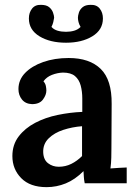

<svg xmlns="http://www.w3.org/2000/svg" viewBox="-20 -755 561 791"><path d="M329 0Q326 -15 325.5 -25.5Q325 -36 324 -50Q289 -15 251 0.5Q213 16 172 16Q104 16 67.5 -21Q31 -58 31 -112Q31 -159 57 -193Q83 -227 125 -249Q167 -271 218 -281.5Q269 -292 319 -294V-349Q319 -378 312.5 -402.5Q306 -427 289 -441.5Q272 -456 239 -456Q216 -455 194 -446.5Q172 -438 159 -420Q167 -411 169 -400.5Q171 -390 171 -382Q171 -364 157 -345Q143 -326 112 -326Q85 -327 70.5 -345Q56 -363 56 -388Q56 -426 83.5 -454.5Q111 -483 158 -499.5Q205 -516 263 -516Q349 -516 395 -471Q441 -426 440 -327Q440 -274 439.5 -234.5Q439 -195 439 -143Q439 -128 438.5 -105.5Q438 -83 435 -61Q473 -64 502 -65V0ZM318 -235Q278 -232 241 -220Q204 -208 180.5 -185Q157 -162 158 -128Q159 -97 178 -82.5Q197 -68 222 -68Q250 -68 274 -80Q298 -92 318 -112Q318 -122 318 -133Q318 -144 318 -155Q318 -169 318 -190Q318 -211 318 -235ZM252 -579Q186 -579 142.5 -605.5Q99 -632 99 -679Q99 -703 112 -719.5Q125 -736 149 -735Q171 -735 182.5 -725.5Q194 -716 198.5 -703Q203 -690 203 -682Q202 -674 199.5 -664Q197 -654 192 -644Q202 -633 217.5 -628.5Q233 -624 252 -624Q270 -624 285.5 -628.5Q301 -633 312 -644Q306 -654 303.5 -664Q301 -674 301 -682Q301 -690 305 -703Q309 -716 320.5 -725.5Q332 -735 353 -735Q378 -736 391 -719.5Q404 -703 404 -679Q404 -632 360.5 -605.5Q317 -579 252 -579Z"/></svg>

Font: Lora SemiBold
Style: Regular
Weight: 600
Designer: Olga Karpushina, Alexei Vanyashin (Cyrillic)
Foundry: Cyreal
Version: Version 3.011; ttfautohint (v1.8.4.7-5d5b)